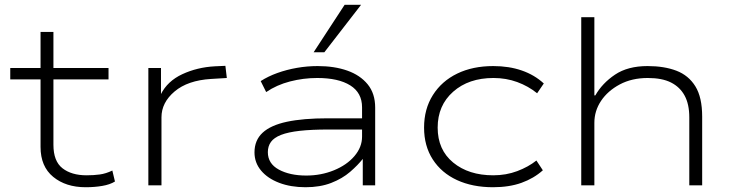

<svg xmlns="http://www.w3.org/2000/svg" viewBox="-20 -777 3087 805"><path d="M339 8Q256 8 203 -35.5Q150 -79 150 -161V-444H23V-492H150V-643H204V-492H435V-444H204V-170Q204 -101 242 -71.5Q280 -42 343 -42Q373 -42 398.5 -45.5Q424 -49 451 -62L462 -16Q441 -3 408.5 2.5Q376 8 339 8Z M602 0V-492H655V-381H654Q682 -437 744.5 -466Q807 -495 881 -499L925 -501L931 -450L865 -446Q767 -440 712 -393.5Q657 -347 657 -285V0Z M1261 8Q1199 8 1150.5 -10.5Q1102 -29 1074.5 -62Q1047 -95 1047 -138Q1047 -189 1081 -220.5Q1115 -252 1183 -266.5Q1251 -281 1354 -281H1513V-234H1357Q1286 -234 1237 -228.5Q1188 -223 1158.5 -211.5Q1129 -200 1116 -182Q1103 -164 1103 -139Q1103 -91 1149 -66Q1195 -41 1264 -41Q1326 -41 1380 -63Q1434 -85 1466 -122.5Q1498 -160 1498 -204V-327Q1498 -388 1448.5 -419Q1399 -450 1310 -450Q1252 -450 1196 -435.5Q1140 -421 1096 -391L1073 -437Q1104 -457 1143 -471Q1182 -485 1225 -492.5Q1268 -500 1312 -500Q1382 -500 1436 -481Q1490 -462 1521.5 -423.5Q1553 -385 1553 -326V0H1501V-111L1502 -112Q1481 -85 1448 -56.5Q1415 -28 1368.5 -10Q1322 8 1261 8ZM1295 -558 1425 -757H1494L1340 -558Z M2047 8Q1961 8 1896 -22Q1831 -52 1794.5 -108.5Q1758 -165 1758 -242Q1758 -320 1795 -378.5Q1832 -437 1897 -468.5Q1962 -500 2048 -500Q2114 -500 2167.5 -481.5Q2221 -463 2260 -427L2232 -386Q2195 -416 2148.5 -433Q2102 -450 2049 -450Q1945 -450 1880 -392.5Q1815 -335 1815 -242Q1815 -149 1880 -95.5Q1945 -42 2048 -42Q2102 -42 2148.5 -59.5Q2195 -77 2229 -104L2256 -63Q2218 -29 2166.5 -10.5Q2115 8 2047 8Z M2417 0V-705H2472V-377H2476Q2505 -428 2558.5 -464Q2612 -500 2695 -500Q2765 -500 2816 -480.5Q2867 -461 2895.5 -415Q2924 -369 2924 -288V0H2870V-285Q2870 -340 2850.5 -376Q2831 -412 2793.5 -431Q2756 -450 2696 -450Q2629 -450 2578.5 -423Q2528 -396 2500 -354Q2472 -312 2472 -262V0Z"/></svg>

Font: Nunito Sans 7pt Expanded ExtraLight
Style: Regular
Weight: 250
Width: 7
Designer: Vernon Adams
Foundry: Vernon Adams
Version: Version 3.101;gftools[0.9.27]